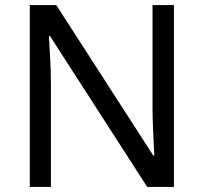

<svg xmlns="http://www.w3.org/2000/svg" viewBox="-20 -734 800 754"><path d="M663 0H558L176 -593H172Q174 -558 177 -506Q180 -454 180 -399V0H97V-714H201L582 -123H586Q585 -139 583.5 -171Q582 -203 580.5 -241Q579 -279 579 -311V-714H663Z"/></svg>

Font: Noto Sans Tirhuta
Style: Regular
Weight: 400
Designer: Monotype Design Team
Foundry: Monotype Imaging Inc.
Version: Version 2.003; ttfautohint (v1.8.4.7-5d5b)